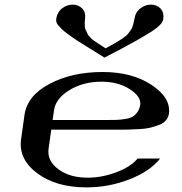

<svg xmlns="http://www.w3.org/2000/svg" viewBox="-20 -812 790 832"><path d="M711.9 -318.4Q709 -301.8 698.2 -289.6Q687.5 -277.3 667.5 -270Q647.5 -262.7 629.4 -258.3Q611.3 -253.9 582 -252.4Q552.7 -251 536.1 -250.5Q519.5 -250 491.2 -250H202.1L190.4 -167Q183.6 -115.2 232.9 -78.6Q282.2 -42 360.4 -42Q421.9 -42 484.9 -65.9Q547.9 -89.8 576.2 -125H673.8Q629.9 -69.3 540.5 -34.7Q451.2 0 354.5 0Q223.6 0 141.6 -61Q59.6 -122.1 71.3 -208L85.9 -312.5Q97.7 -397.5 194.8 -448.7Q292 -500 424.8 -500Q552.7 -500 637.2 -443.8Q721.7 -387.7 711.9 -318.4ZM587.9 -359.4Q591.8 -393.6 542 -425.8Q492.2 -458 418.9 -458Q340.8 -458 280.8 -421.4Q220.7 -384.8 213.9 -333L208 -292H440.4Q470.7 -292 485.8 -292.5Q501 -293 522.5 -296.4Q543.9 -299.8 555.2 -306.6Q566.4 -313.5 575.7 -326.7Q585 -339.8 587.9 -359.4ZM437.5 -602.5Q440.4 -604.5 457 -613.3Q473.6 -622.1 476.6 -624Q479.5 -626 492.7 -633.8Q505.9 -641.6 508.8 -644Q511.7 -646.5 522 -653.8Q532.2 -661.1 535.2 -666Q538.1 -670.9 544.4 -678.7Q550.8 -686.5 553.2 -693.4Q555.7 -700.2 558.1 -709.5Q560.5 -718.8 562.5 -729.5Q566.4 -758.8 587.9 -775.4Q609.4 -792 633.8 -792Q659.2 -792 675.3 -775.4Q691.4 -758.8 687.5 -729.5Q684.6 -706.1 636.7 -675.3Q588.9 -644.5 485.4 -589.8Q450.2 -572.3 432.6 -562.5Q416 -572.3 392.6 -587.4Q369.1 -602.5 355 -610.8Q340.8 -619.1 321.8 -631.3Q302.7 -643.6 292 -651.4Q281.2 -659.2 268.1 -668.9Q254.9 -678.7 247.6 -686Q240.2 -693.4 233.4 -701.2Q226.6 -709 224.6 -715.8Q222.7 -722.7 223.6 -729.5Q227.5 -758.8 248.5 -775.4Q269.5 -792 294.9 -792Q319.3 -792 335.9 -775.4Q352.5 -758.8 348.6 -729.5Q346.7 -718.8 347.2 -709.5Q347.7 -700.2 348.1 -693.4Q348.6 -686.5 353 -678.7Q357.4 -670.9 358.9 -666Q360.4 -661.1 367.7 -653.8Q375 -646.5 377.4 -643.6Q379.9 -640.6 390.6 -633.3Q401.4 -626 404.8 -624Q408.2 -622.1 420.9 -613.3Q433.6 -604.5 437.5 -602.5Z"/></svg>

Font: okolaks
Style: BoldItalic
Weight: 600
Width: 8
Italic angle: -8°
Version: Version 000.6.0